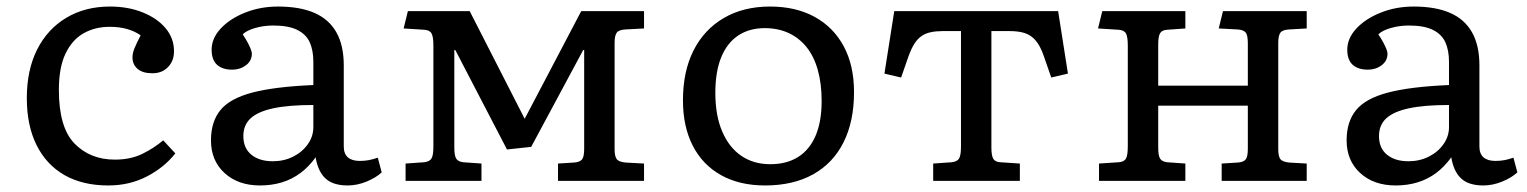

<svg xmlns="http://www.w3.org/2000/svg" viewBox="-20 -553 4669 587"><path d="M311 14Q233 14 177.5 -17.5Q122 -49 92 -109Q62 -169 62 -253Q62 -339 93.5 -401.5Q125 -464 182.5 -498.5Q240 -533 316 -533Q372 -533 416.5 -515Q461 -497 486.5 -466.5Q512 -436 512 -396Q512 -376 503.5 -361Q495 -346 480.5 -337.5Q466 -329 446 -329Q416 -329 400.5 -342.5Q385 -356 385 -378Q385 -390 391 -405Q397 -420 410 -445Q393 -457 369.5 -464Q346 -471 315 -471Q271 -471 236 -451.5Q201 -432 180.5 -389.5Q160 -347 160 -278Q160 -163 208 -114Q256 -65 331 -65Q380 -65 416 -83Q452 -101 479 -124L516 -84Q482 -41 429 -13.5Q376 14 311 14Z M775 14Q708 14 666.5 -24Q625 -62 625 -124Q625 -181 654 -216.5Q683 -252 751.5 -270Q820 -288 938 -293V-364Q938 -399 927 -423.5Q916 -448 889 -461.5Q862 -475 815 -475Q787 -475 760.5 -467.5Q734 -460 722 -448Q732 -433 738 -421.5Q744 -410 747 -402Q750 -394 750 -389Q750 -367 732 -353.5Q714 -340 690 -340Q660 -340 643.5 -355Q627 -370 627 -401Q627 -436 655 -466Q683 -496 729.5 -514.5Q776 -533 830 -533Q897 -533 941.5 -513.5Q986 -494 1008.5 -454Q1031 -414 1031 -353V-105Q1031 -83 1043.5 -72Q1056 -61 1080 -61Q1095 -61 1108 -63.5Q1121 -66 1135 -71L1147 -26Q1130 -10 1101 2Q1072 14 1043 14Q998 14 975 -7.5Q952 -29 945 -72Q924 -43 898.5 -24Q873 -5 842 4.5Q811 14 775 14ZM814 -60Q848 -60 876 -74Q904 -88 921 -112Q938 -136 938 -164V-232Q863 -232 816 -222Q769 -212 746.5 -191.5Q724 -171 724 -137Q724 -100 748.5 -80Q773 -60 814 -60Z M1220 0V-53L1277 -57Q1294 -59 1299.5 -69Q1305 -79 1305 -105V-414Q1305 -440 1299.5 -450.5Q1294 -461 1277 -462L1214 -466L1227 -519H1416L1584 -190L1590 -201L1757 -519H1949V-466L1893 -463Q1872 -462 1865.5 -453Q1859 -444 1859 -422V-97Q1859 -75 1865.5 -66.5Q1872 -58 1893 -56L1949 -53V0H1686V-53L1734 -56Q1752 -57 1759 -65Q1766 -73 1766 -98V-400H1763L1604 -104L1530 -96L1372 -400H1369V-102Q1369 -78 1374.5 -68.5Q1380 -59 1396 -57L1452 -53V0Z M2319 14Q2241 14 2184.5 -17.5Q2128 -49 2098 -107.5Q2068 -166 2068 -246Q2068 -335 2100.5 -399Q2133 -463 2193 -498Q2253 -533 2334 -533Q2413 -533 2470.5 -501.5Q2528 -470 2559.5 -411.5Q2591 -353 2591 -271Q2591 -182 2559 -118Q2527 -54 2466 -20Q2405 14 2319 14ZM2335 -51Q2385 -51 2420 -73Q2455 -95 2473.5 -138Q2492 -181 2492 -244Q2492 -298 2480 -340Q2468 -382 2445 -410Q2422 -438 2390 -452.5Q2358 -467 2318 -467Q2271 -467 2237 -444.5Q2203 -422 2185 -378Q2167 -334 2167 -269Q2167 -200 2188 -151Q2209 -102 2246.5 -76.5Q2284 -51 2335 -51Z M2833 0V-53L2890 -57Q2907 -59 2912.5 -69Q2918 -79 2918 -105V-458H2863Q2842 -458 2825.5 -454.5Q2809 -451 2797 -442.5Q2785 -434 2776 -420Q2767 -406 2759 -385L2735 -316L2684 -328L2714 -519H3215L3245 -328L3194 -316L3170 -385Q3160 -413 3146.5 -429Q3133 -445 3114 -451.5Q3095 -458 3066 -458H3011V-102Q3011 -78 3016.5 -68Q3022 -58 3038 -57L3098 -53V0Z M3340 0V-53L3400 -57Q3417 -58 3422.5 -68.5Q3428 -79 3428 -105V-414Q3428 -440 3422.5 -450.5Q3417 -461 3400 -462L3337 -466L3350 -519H3604V-466L3548 -462Q3532 -461 3526.5 -451Q3521 -441 3521 -417V-291H3795V-421Q3795 -446 3788 -454Q3781 -462 3763 -463L3706 -466L3719 -519H3975V-466L3922 -463Q3901 -462 3894.5 -453Q3888 -444 3888 -422V-97Q3888 -75 3894.5 -66.5Q3901 -58 3922 -56L3975 -53V0H3715V-53L3763 -56Q3781 -57 3788 -65Q3795 -73 3795 -98V-230H3521V-102Q3521 -78 3526.5 -68.5Q3532 -59 3548 -57L3604 -53V0Z M4247 14Q4180 14 4138.5 -24Q4097 -62 4097 -124Q4097 -181 4126 -216.5Q4155 -252 4223.5 -270Q4292 -288 4410 -293V-364Q4410 -399 4399 -423.5Q4388 -448 4361 -461.5Q4334 -475 4287 -475Q4259 -475 4232.5 -467.5Q4206 -460 4194 -448Q4204 -433 4210 -421.5Q4216 -410 4219 -402Q4222 -394 4222 -389Q4222 -367 4204 -353.5Q4186 -340 4162 -340Q4132 -340 4115.5 -355Q4099 -370 4099 -401Q4099 -436 4127 -466Q4155 -496 4201.5 -514.5Q4248 -533 4302 -533Q4369 -533 4413.5 -513.5Q4458 -494 4480.5 -454Q4503 -414 4503 -353V-105Q4503 -83 4515.5 -72Q4528 -61 4552 -61Q4567 -61 4580 -63.5Q4593 -66 4607 -71L4619 -26Q4602 -10 4573 2Q4544 14 4515 14Q4470 14 4447 -7.5Q4424 -29 4417 -72Q4396 -43 4370.5 -24Q4345 -5 4314 4.5Q4283 14 4247 14ZM4286 -60Q4320 -60 4348 -74Q4376 -88 4393 -112Q4410 -136 4410 -164V-232Q4335 -232 4288 -222Q4241 -212 4218.5 -191.5Q4196 -171 4196 -137Q4196 -100 4220.5 -80Q4245 -60 4286 -60Z"/></svg>

Font: Literata Variable Black
Style: Regular
Weight: 900
Designer: Latin by Veronika Burian and Jose Scaglione. Greek by Irene Vlachou. Cyrillic by Vera Evstafieva.
Foundry: TypeTogether
Version: Version 3.021